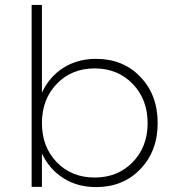

<svg xmlns="http://www.w3.org/2000/svg" viewBox="-20 -762 711 783"><path d="M372 -522Q482 -522 552.5 -448.5Q623 -375 623 -260Q623 -146 552.5 -72.5Q482 1 372 1Q296 1 238.5 -35.5Q181 -72 151 -136V0H109V-742H151V-384Q181 -449 238.5 -485.5Q296 -522 372 -522ZM211.5 -100.5Q272 -38 366 -38Q460 -38 521 -100.5Q582 -163 582 -260Q582 -357 521 -420Q460 -483 366 -483Q272 -483 211.5 -420Q151 -357 151 -260Q151 -163 211.5 -100.5Z"/></svg>

Font: Montserrat Ultra Light
Style: Regular
Weight: 200
Designer: Julieta Ulanovsky
Foundry: Julieta Ulanovsky
Version: Version 3.100;PS 003.100;hotconv 1.0.88;makeotf.lib2.5.64775